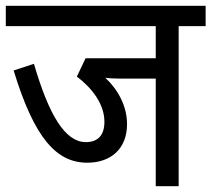

<svg xmlns="http://www.w3.org/2000/svg" viewBox="-20 -642 729 662"><path d="M596 -552H689V-622H0V-552H517V-441H275L245 -378C299 -337 340 -282 340 -222C340 -174 316 -152 276 -152C205 -152 149 -244 97 -422L27 -399C99 -163 176 -81 281 -81C360 -81 418 -127 418 -214C418 -276 387 -333 343 -374C356 -372 372 -371 395 -371H517V0H596Z"/></svg>

Font: Noto Sans Devanagari SemiCondensed
Style: Regular
Weight: 400
Width: 4
Designer: Jelle Bosma - Monotype Design Team
Foundry: Monotype Imaging Inc.
Version: Version 2.004